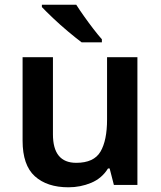

<svg xmlns="http://www.w3.org/2000/svg" viewBox="-20 -786 684 816"><path d="M564 -543V0H464L446 -70H439Q413 -28 367.5 -9Q322 10 271 10Q180 10 128 -37Q76 -84 76 -188V-543H205V-215Q205 -94 304 -94Q379 -94 407 -141.5Q435 -189 435 -278V-543ZM304 -766Q318 -744 337.5 -716.5Q357 -689 377 -663Q397 -637 413 -619V-606H327Q303 -624 269.5 -652Q236 -680 205.5 -709Q175 -738 158 -756V-766Z"/></svg>

Font: Noto Sans Lisu SemiBold
Style: Regular
Weight: 600
Designer: Monotype Design Team. David Williams.
Foundry: Monotype Imaging Inc.
Version: Version 2.102; ttfautohint (v1.8.4.7-5d5b)